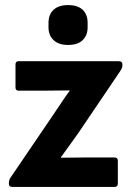

<svg xmlns="http://www.w3.org/2000/svg" viewBox="-20 -736 518 756"><path d="M28 0Q15 0 15 -12V-16Q15 -25 19 -33L193 -289Q208 -311 223.5 -334.5Q239 -358 254 -378V-380Q228 -380 203.5 -379.5Q179 -379 153 -379H53Q41 -379 41 -392V-482Q41 -495 53 -495H448Q462 -495 462 -482V-479Q462 -474 460 -468.5Q458 -463 452 -454L289 -213Q272 -189 255 -165.5Q238 -142 220 -117V-115Q249 -115 272 -115.5Q295 -116 322 -116H431Q444 -116 444 -103V-13Q444 0 431 0ZM248 -559Q211 -559 191 -578Q171 -597 171 -628V-646Q171 -679 191 -697.5Q211 -716 248 -716Q286 -716 305.5 -697.5Q325 -679 325 -646V-628Q325 -597 305.5 -578Q286 -559 248 -559Z"/></svg>

Font: Sofia Sans ExtraBold
Style: Regular
Weight: 800
Designer: Botio Nikoltchev, Ani Petrova
Foundry: lettersoup
Version: Version 4.101; ttfautohint (v1.8.4.7-5d5b)